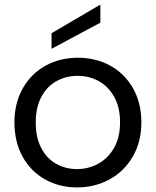

<svg xmlns="http://www.w3.org/2000/svg" viewBox="-20 -809 680 838"><path d="M316 9Q239 9 176.5 -26Q114 -61 78.5 -125.5Q43 -190 43 -275Q43 -359 79.5 -423.5Q116 -488 179 -522.5Q242 -557 320 -557Q398 -557 461 -522.5Q524 -488 560.5 -424Q597 -360 597 -275Q597 -190 559.5 -125.5Q522 -61 458 -26Q394 9 316 9ZM316 -71Q365 -71 408 -94Q451 -117 477.5 -163Q504 -209 504 -275Q504 -341 478 -387Q452 -433 410 -455.5Q368 -478 319 -478Q269 -478 227.5 -455.5Q186 -433 161 -387Q136 -341 136 -275Q136 -208 160.5 -162Q185 -116 226 -93.5Q267 -71 316 -71ZM418 -710 205 -596V-664L418 -789Z"/></svg>

Font: DVN-Poppins
Style: Regular
Weight: 400
Designer: Ninad Kale (Devanagari), Jonny Pinhorn (Latin)
Foundry: Indian Type Foundry
Version: 4.004